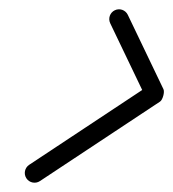

<svg xmlns="http://www.w3.org/2000/svg" viewBox="-20 -372 373 413"><path d="M217.1 -321.9C242.6 -268.6 268.2 -215.3 293.8 -161.9C295.3 -158.8 298.5 -166.4 300.7 -174.3C302.9 -182.2 304 -190.4 301.1 -188.5C215 -131.5 128.9 -74.5 42.8 -17.5C33.1 -11.1 30.4 1.9 36.8 11.6C43.2 21.3 56.3 23.9 65.9 17.5C152.1 -39.5 238.2 -96.5 324.3 -153.5C327.2 -155.4 329.7 -160.5 331.2 -165.9C332.7 -171.3 333.1 -177 331.6 -180.1C306.1 -233.4 280.5 -286.7 254.9 -340.1C249.9 -350.5 237.4 -355 226.9 -349.9C216.5 -344.9 212.1 -332.4 217.1 -321.9Z"/></svg>

Font: FRB American Cursive Guidelines Arrows Medium
Style: Italic
Weight: 500
Italic angle: -25°
Version: Version 2.0;Modular Font Editor K font №1